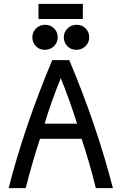

<svg xmlns="http://www.w3.org/2000/svg" viewBox="-20 -969 626 989"><path d="M211.9 -712.4Q183.1 -712.4 166 -730Q146.5 -750 146.5 -776.9Q146.5 -803.7 166 -822.8Q185.1 -841.3 211.9 -841.3Q239.7 -841.3 257.8 -823.7Q277.3 -804.7 277.3 -776.9Q277.3 -749 257.8 -730.7Q238.3 -712.4 211.9 -712.4ZM374 -712.4Q345.2 -712.4 328.1 -730Q308.6 -750 308.6 -776.9Q308.6 -803.7 328.1 -822.8Q347.2 -841.3 374 -841.3Q401.9 -841.3 419.9 -823.7Q439.5 -804.7 439.5 -776.9Q439.5 -749 419.9 -730.7Q400.4 -712.4 374 -712.4ZM406.7 -949.2V-871.1H178.2V-949.2ZM24.4 0Q106.4 -319.3 249 -659.2H336.9Q478.5 -323.2 561.5 0H473.6Q440.4 -134.8 400.4 -253.9H186Q146.5 -133.8 112.3 0ZM209.5 -332H377Q339.8 -451.2 293 -566.4Q246.6 -452.1 209.5 -332Z"/></svg>

Font: Consola Mono
Style: Book
Weight: 400
Monospace: yes
Designer: Wojciech Kalinowski "wmk69" (wmk69@o2.pl)
Foundry: Wojciech Kalinowski "wmk69" (wmk69@o2.pl)
Version: Version 2.1.0